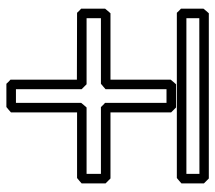

<svg xmlns="http://www.w3.org/2000/svg" viewBox="-56 -590 661 589"><g transform="rotate(-90 274.5 -295.5)"><path d="M6.3 -0.5V-69.3Q10.3 -73.2 14.4 -76.4Q18.6 -79.6 22.9 -83.5H529.8Q535.6 -76.7 542.5 -70.8V-2Q538.6 2.4 535.4 6.6Q532.2 10.7 528.3 14.6H21.5ZM513.2 -14.6V-54.2H35.6V-14.2ZM529.8 -389.6Q535.6 -382.8 542.5 -377V-303.7Q538.6 -299.3 535.4 -295.2Q532.2 -291 528.3 -287.1H324.7V-102.5Q320.8 -98.1 317.6 -94Q314.5 -89.8 310.5 -85.9H239.3L224.1 -101.1V-287.1H21.5L6.3 -302.2V-375.5Q10.3 -379.4 14.4 -382.6Q18.6 -385.7 22.9 -389.6H224.1V-592.3Q228 -596.2 232.2 -599.4Q236.3 -602.5 240.7 -606.4H312Q317.9 -599.6 324.7 -593.8V-390.1ZM295.4 -375.5V-577.1H253.4V-377Q249.5 -372.6 246.3 -368.4Q243.2 -364.3 239.3 -360.4H35.6V-316.4H240.7Q246.6 -309.6 253.4 -303.7V-115.2H295.4V-302.2Q299.3 -306.2 303.5 -309.3Q307.6 -312.5 312 -316.4H513.2V-360.4H310.5Z"/></g></svg>

Font: XB Kayhan Pook
Style: Regular
Weight: 700
Designer: Behnam
Foundry: Irmug
Version: Version 7.300 2009